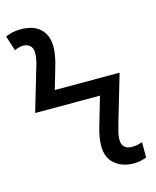

<svg xmlns="http://www.w3.org/2000/svg" viewBox="-116 -801 722 887"><g transform="rotate(-15 245.0 -357.0)"><path d="M415 10Q359 10 323.5 -20Q288 -50 288 -107Q288 -124 292 -149Q296 -174 306 -206L343 -333H33L91 -530Q96 -545 100.5 -564Q105 -583 105 -601Q105 -625 92 -636.5Q79 -648 59 -648Q51 -648 39 -645Q27 -642 18 -637L-5 -709Q13 -717 30.5 -720.5Q48 -724 67 -724Q129 -724 161.5 -693Q194 -662 194 -607Q194 -590 190 -565Q186 -540 176 -508L148 -412H458L391 -184Q387 -169 382 -150Q377 -131 377 -113Q377 -89 390 -77.5Q403 -66 425 -66Q441 -66 454 -69Q467 -72 475 -75V-2Q465 2 449.5 6Q434 10 415 10Z"/></g></svg>

Font: Noto Sans Living
Style: Regular
Weight: 400
Designer: Monotype Design Team
Foundry: Monotype Imaging Inc.
Version: Version 2.013; ttfautohint (v1.8.4.7-5d5b)